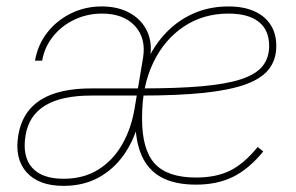

<svg xmlns="http://www.w3.org/2000/svg" viewBox="-20 -574 933 605"><path d="M180.2 11.7Q102.1 11.7 63.7 -31.2Q25.4 -74.2 37.6 -147.5Q45.9 -197.3 74 -230Q102.1 -262.7 150.6 -279.1Q199.2 -295.4 268.1 -295.4Q294.9 -295.4 321.3 -295.4Q347.7 -295.4 374.3 -295.4Q400.9 -295.4 427.2 -295.4L423.8 -272.9Q386.2 -272.9 345.9 -272.9Q305.7 -272.9 268.1 -272.9Q174.3 -272.9 122.6 -241.7Q70.8 -210.4 60.5 -147.5Q49.8 -81.5 80.8 -46.1Q111.8 -10.7 180.2 -10.7Q243.7 -10.7 290 -39.8Q336.4 -68.8 365.2 -119.4Q394 -169.9 404.3 -233.4L430.7 -391.6Q440.9 -453.6 405 -492.4Q369.1 -531.2 301.3 -531.2Q254.9 -531.2 214.4 -512Q173.8 -492.7 147 -459Q120.1 -425.3 112.8 -382.8H90.3Q98.6 -432.1 128.4 -470.7Q158.2 -509.3 203.1 -531.5Q248 -553.7 300.3 -553.7Q352.5 -553.7 389.6 -532.7Q426.8 -511.7 443.8 -475.1Q460.9 -438.5 452.6 -391.6L423.3 -220.2V-217.8Q411.6 -152.3 379.6 -100.3Q347.7 -48.3 297.4 -18.3Q247.1 11.7 180.2 11.7ZM597.7 7.8Q532.2 7.8 489.7 -14.6Q447.3 -37.1 426.8 -83Q406.2 -128.9 406.2 -199.2Q406.2 -276.9 427.7 -341.8Q449.2 -406.7 488.3 -454.1Q527.3 -501.5 581.1 -527.6Q634.8 -553.7 699.7 -553.7Q747.1 -553.7 780.8 -538.8Q814.5 -523.9 832.5 -496.1Q850.6 -468.3 850.6 -429.2Q850.6 -386.2 827.6 -356.4Q804.7 -326.7 754.4 -308.3Q704.1 -290 622.8 -281.5Q541.5 -272.9 424.8 -272.9V-295.4Q538.6 -295.4 616 -302.2Q693.4 -309.1 740 -324.5Q786.6 -339.8 807.4 -365.7Q828.1 -391.6 828.1 -429.2Q828.1 -479 795.4 -505.1Q762.7 -531.2 699.7 -531.2Q620.6 -531.2 559.1 -490.2Q497.6 -449.2 462.6 -376Q427.7 -302.7 427.7 -206.1Q427.7 -205.1 427.7 -203.9Q427.7 -202.6 427.7 -201.7Q427.7 -200.7 427.7 -199.2Q427.7 -102.1 467.8 -58.3Q507.8 -14.6 597.7 -14.6Q661.1 -14.6 705.1 -36.4Q749 -58.1 792 -110.8L809.6 -96.7Q764.2 -41.5 714.4 -16.8Q664.6 7.8 597.7 7.8Z"/></svg>

Font: Inter 17pt Thin
Style: Italic
Weight: 250
Italic angle: -9.3988°
Version: Version 4.001;git-66647c0bb